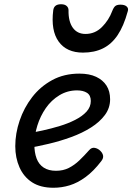

<svg xmlns="http://www.w3.org/2000/svg" viewBox="-20 -866 624 905"><path d="M232 19Q171 19 131.5 -6.5Q92 -32 72 -77Q52 -122 52 -177Q52 -237 72.5 -297.5Q93 -358 131.5 -408Q170 -458 226 -488.5Q282 -519 354 -519Q401 -519 433 -504Q465 -489 482 -462.5Q499 -436 499 -398Q499 -357 474.5 -324Q450 -291 409 -265Q368 -239 316 -220Q264 -201 209 -188Q154 -175 101 -166L107 -237Q140 -242 181 -251Q222 -260 261.5 -272Q301 -284 334.5 -301Q368 -318 388 -340Q408 -362 408 -390Q408 -417 390 -428.5Q372 -440 343 -440Q298 -440 260 -417Q222 -394 196 -356.5Q170 -319 156 -274Q142 -229 142 -185Q142 -147 152.5 -119Q163 -91 186 -76Q209 -61 244 -61Q278 -61 304.5 -74.5Q331 -88 354 -110Q377 -132 400 -158Q412 -172 427 -169Q442 -166 453 -155Q464 -144 466 -132Q468 -120 457 -106Q421 -59 383.5 -31.5Q346 -4 308.5 7.5Q271 19 232 19ZM371 -618Q294 -618 256.5 -670Q219 -722 231 -818Q233 -832 242 -839Q251 -846 268 -846Q285 -846 294 -838Q303 -830 303 -818Q302 -765 323 -735.5Q344 -706 383 -706Q428 -706 460.5 -738.5Q493 -771 509 -814Q516 -832 524 -838Q532 -844 548 -844Q568 -844 577.5 -835Q587 -826 582 -812Q563 -743 534.5 -700.5Q506 -658 465.5 -638Q425 -618 371 -618Z"/></svg>

Font: Playwrite IS
Style: Regular
Weight: 400
Designer: Veronika Burian, José Scaglione
Foundry: TypeTogether
Version: Version 1.002